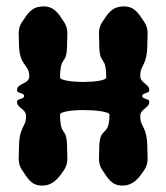

<svg xmlns="http://www.w3.org/2000/svg" viewBox="-20 -578 518 598"><path d="M167 -221C167 -230 203 -235.2 239 -235.2C275 -235.2 321 -230.5 321 -221C320 -145 289 -191 289 -113C289 -103 288.2 -94.1 288.2 -85.7C288.2 -73 290 -61.2 299 -48C316 -23 327 0 361 0C394 0 411 -21 429 -48C438 -61.2 439.8 -73 439.8 -85.7C439.8 -94.1 439 -103 439 -113C439 -187.9 416.9 -178.9 416.9 -216.1C416.9 -240.3 445 -240.3 445 -261C445 -272 423 -268 423 -279C423 -290 445 -286 445 -297C445 -317.7 416.9 -317.7 416.9 -341.9C416.9 -379.1 439 -370.1 439 -445C439 -455 439.8 -463.9 439.8 -472.3C439.8 -485 438 -496.8 429 -510C412 -536 399 -558 366 -558C329 -558 317 -537 299 -510C290 -496.8 288.2 -485 288.2 -472.3C288.2 -463.9 289 -455 289 -445C289 -367 310 -413 311 -337C311 -327.5 275 -322.8 239 -322.8C203 -322.8 167 -328 167 -337C168 -413 189 -367 189 -445C189 -455 189.8 -463.9 189.8 -472.3C189.8 -485 188 -496.8 179 -510C162 -536 149 -558 116 -558C79 -558 67 -537 49 -510C40 -496.8 38.2 -485 38.2 -472.3C38.2 -463.9 39 -455 39 -445C39 -369.2 71.1 -380.3 71.1 -340.6C71.1 -314.9 33 -320.4 33 -297C33 -286 55 -290 55 -279C55 -268 33 -272 33 -261C33 -240.3 61.1 -240.3 61.1 -216.1C61.1 -178.9 39 -187.9 39 -113C39 -103 38.2 -94.1 38.2 -85.7C38.2 -73 40 -61.2 49 -48C66 -23 77 0 111 0C144 0 161 -21 179 -48C188 -61.2 189.8 -73 189.8 -85.7C189.8 -94.1 189 -103 189 -113C189 -191 168 -145 167 -221Z"/></svg>

Font: Chromatic Etruscan
Style: Regular
Weight: 400
Version: Version 000.910